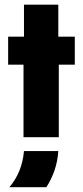

<svg xmlns="http://www.w3.org/2000/svg" viewBox="-20 -583 352 816"><path d="M79.9 0V-308.3H14.6V-427.1H81.9V-563.2H227.8V-427.1H297.9V-308.3H229.9V0ZM20.1 212.5Q46.5 181.2 62.2 143.1Q77.8 104.9 81.9 59H227.8Q225 101.4 212.2 139.6Q199.3 177.8 177.1 212.5Z"/></svg>

Font: Afacad Flux ExtraBold
Style: Regular
Weight: 800
Designer: Kristian Moeller
Foundry: Dicotype
Version: Version 1.100